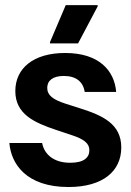

<svg xmlns="http://www.w3.org/2000/svg" viewBox="-20 -720 515 752"><path d="M285.8 -550 362.5 -695V-700H237.5L175.8 -555V-550ZM248.3 12.5C382.5 12.5 455 -49.2 455 -142.5C455 -234.2 382.5 -267.5 295.8 -295L235.8 -314.2C187.5 -330 165 -346.7 165 -375.8C165 -404.2 186.7 -422.5 230 -422.5C277.5 -422.5 305.8 -400 311.7 -360H435C428.3 -442.5 369.2 -512.5 235 -512.5C110.8 -512.5 40 -452.5 40 -363.3C40 -273.3 113.3 -240 200.8 -210.8L260.8 -190.8C309.2 -175 330 -158.3 330 -131.7C330 -102.5 308.3 -82.5 255 -82.5C190 -82.5 153.3 -115.8 145 -160H16.7C23.3 -79.2 81.7 12.5 248.3 12.5Z"/></svg>

Font: Familjen Grotesk
Style: Bold
Weight: 700
Designer: Anders Wikstroem, Jonas Baeckman, Matilda Gysing, Kristian Moeller
Foundry: Familjen STHLM AB
Version: Version 2.000